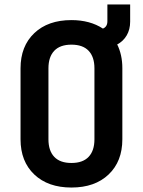

<svg xmlns="http://www.w3.org/2000/svg" viewBox="-20 -830 640 860"><path d="M300 10Q195 10 133.5 -48.5Q72 -107 72 -206V-524Q72 -623 133.5 -681.5Q195 -740 300 -740Q383 -740 441 -702Q461 -710 461 -735V-810H563V-733Q563 -698 547.5 -671.5Q532 -645 505 -631Q528 -584 528 -525V-206Q528 -107 466.5 -48.5Q405 10 300 10ZM300 -100Q351 -100 377 -127.5Q403 -155 403 -206V-524Q403 -575 377 -602.5Q351 -630 300 -630Q249 -630 223 -602.5Q197 -575 197 -524V-206Q197 -155 223 -127.5Q249 -100 300 -100Z"/></svg>

Font: NKDuy Mono
Style: Bold
Weight: 700
Monospace: yes
Designer: NKDuy
Foundry: NKDuy
Version: Version 2.251; ttfautohint (v1.8.4.7-5d5b)